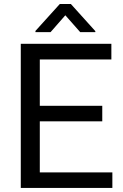

<svg xmlns="http://www.w3.org/2000/svg" viewBox="-20 -927 608 947"><path d="M484.4 -328.6V-405.3H176.3V-633.8H529.3V-710.9H82.5V0H534.2V-76.7H176.3V-328.6ZM450.2 -773.4 329.6 -907.2H274.9L154.8 -774.4V-768.6H229.5L302.2 -851.6L375.5 -768.6H450.2Z"/></svg>

Font: Roboto1
Style: rg
Weight: 400
Designer: Google
Version: Version 2.137; 2017